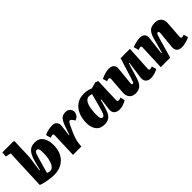

<svg xmlns="http://www.w3.org/2000/svg" viewBox="159 -1800 2847 2847"><g transform="rotate(-45 1582.5 -376.5)"><path d="M319 14Q291 14 253.5 10Q216 6 178 -1Q140 -8 108 -16.5Q76 -25 60 -34L86 -670L3 -687L9 -767H238L255 -756L243 -425L209 -190L218 -188L255 -328Q284 -437 328.5 -485Q373 -533 453 -533Q540 -533 582.5 -470Q625 -407 625 -306Q625 -203 585 -131.5Q545 -60 476 -23Q407 14 319 14ZM395 -433Q382 -433 372.5 -426.5Q363 -420 355 -401Q347 -382 335.5 -344.5Q324 -307 307 -244L262 -83Q271 -79 285.5 -75Q300 -71 318 -71Q351 -71 373.5 -96Q396 -121 409.5 -160.5Q423 -200 429 -244.5Q435 -289 435 -329Q435 -377 428.5 -405Q422 -433 395 -433Z M738 -391Q738 -403 735 -414.5Q732 -426 717 -426Q707 -426 695 -422Q683 -418 670 -413L649 -491Q699 -515 744.5 -522Q790 -529 817 -529Q864 -529 889.5 -498.5Q915 -468 908 -415L887 -249L895 -248L939 -375Q964 -449 995.5 -489Q1027 -529 1091 -529Q1144 -529 1168 -500Q1192 -471 1192 -439Q1192 -411 1174.5 -381Q1157 -351 1111 -334L1092 -362Q1080 -380 1071.5 -387.5Q1063 -395 1051 -395Q1040 -395 1030.5 -383.5Q1021 -372 1005 -339.5Q989 -307 960 -242Q940 -196 929.5 -166Q919 -136 914 -113Q909 -90 906 -65L899 0H724Z M1750 -135Q1749 -115 1753.5 -103.5Q1758 -92 1776 -92Q1787 -92 1799.5 -95.5Q1812 -99 1821 -104L1840 -34Q1827 -24 1802.5 -12.5Q1778 -1 1748.5 6.5Q1719 14 1689 14Q1637 14 1604.5 -14.5Q1572 -43 1580 -106L1602 -284L1591 -285L1565 -190Q1549 -134 1529.5 -87.5Q1510 -41 1474.5 -13.5Q1439 14 1375 14Q1287 14 1242.5 -43Q1198 -100 1198 -193Q1198 -292 1231 -367.5Q1264 -443 1326 -486Q1388 -529 1477 -529Q1527 -529 1563 -519Q1599 -509 1617 -500L1720 -527L1763 -509ZM1429 -82Q1444 -82 1455.5 -94Q1467 -106 1480.5 -145.5Q1494 -185 1516 -267L1561 -436Q1554 -440 1539.5 -444Q1525 -448 1508 -448Q1474 -448 1450.5 -425Q1427 -402 1414 -363Q1401 -324 1395 -274.5Q1389 -225 1389 -173Q1389 -116 1400 -99Q1411 -82 1429 -82Z M1833 -483Q1851 -493 1881 -504Q1911 -515 1943.5 -522Q1976 -529 2002 -529Q2056 -529 2083.5 -501.5Q2111 -474 2105 -420L2079 -160Q2077 -137 2080 -127.5Q2083 -118 2096 -118Q2108 -118 2116 -135Q2124 -152 2138 -197L2236 -515H2433L2410 -121Q2409 -89 2430 -89Q2442 -89 2454.5 -93Q2467 -97 2477 -101L2497 -29Q2471 -12 2428.5 1Q2386 14 2350 14Q2293 14 2264 -17.5Q2235 -49 2244 -110L2281 -375L2271 -377L2196 -132Q2170 -49 2129 -17.5Q2088 14 2029 14Q1965 14 1930 -25Q1895 -64 1900 -132L1919 -389Q1920 -411 1913.5 -418.5Q1907 -426 1894 -426Q1877 -426 1854 -414Z M3165 -32Q3151 -21 3122 -10.5Q3093 0 3060 7Q3027 14 3000 14Q2941 14 2914 -14.5Q2887 -43 2892 -95L2917 -359Q2919 -381 2914 -389Q2909 -397 2899 -397Q2888 -397 2881.5 -390.5Q2875 -384 2869 -366Q2863 -348 2852 -312L2762 0H2564L2580 -394Q2581 -426 2559 -426Q2551 -426 2540 -422.5Q2529 -419 2513 -413L2490 -491Q2500 -497 2526.5 -506Q2553 -515 2586 -522Q2619 -529 2651 -529Q2702 -529 2729 -502.5Q2756 -476 2750 -422L2716 -141L2727 -138L2793 -379Q2813 -451 2849.5 -490Q2886 -529 2965 -529Q3034 -529 3069 -489.5Q3104 -450 3098 -383L3080 -132Q3078 -110 3082.5 -99.5Q3087 -89 3103 -89Q3114 -89 3125 -93Q3136 -97 3143 -101Z"/></g></svg>

Font: Literata 12pt ExtraBold
Style: Italic
Weight: 800
Italic angle: -2°
Designer: Latin by Veronika Burian and Jose Scaglione. Greek by Irene Vlachou. Cyrillic by Vera Evstafieva
Foundry: TypeTogether
Version: Version 3.002